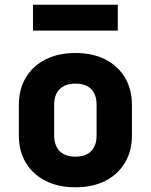

<svg xmlns="http://www.w3.org/2000/svg" viewBox="-20 -785 640 815"><path d="M300 10Q227 10 173 -17.5Q119 -45 89.5 -94.5Q60 -144 60 -210V-340Q60 -406 89.5 -455.5Q119 -505 173 -532.5Q227 -560 300 -560Q374 -560 427.5 -532.5Q481 -505 510.5 -455.5Q540 -406 540 -340V-210Q540 -144 510.5 -94.5Q481 -45 427.5 -17.5Q374 10 300 10ZM300 -120Q344 -120 367 -143.5Q390 -167 390 -210V-340Q390 -384 367 -407Q344 -430 300 -430Q257 -430 233.5 -407Q210 -384 210 -340V-210Q210 -167 233.5 -143.5Q257 -120 300 -120ZM120 -655V-765H480V-655Z"/></svg>

Font: JetBrains Mono NL ExtraBold
Style: Regular
Weight: 800
Designer: Philipp Nurullin, Konstantin Bulenkov
Foundry: JetBrains
Version: Version 2.304; ttfautohint (v1.8.4.7-5d5b)